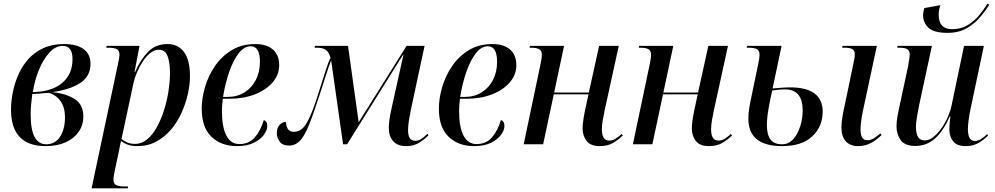

<svg xmlns="http://www.w3.org/2000/svg" viewBox="-20 -786 5423 1046"><path d="M229 10Q40 10 40 -189Q40 -233 49.5 -282Q59 -331 79.5 -378Q100 -425 133.5 -463Q167 -501 215.5 -523.5Q264 -546 328 -546Q398 -546 435.5 -518.5Q473 -491 473 -438Q473 -370 416.5 -333.5Q360 -297 264 -284Q338 -277 386 -247Q434 -217 434 -151Q434 -105 409 -68.5Q384 -32 338 -11Q292 10 229 10ZM175 -285Q269 -290 322 -337Q375 -384 375 -464Q375 -536 322 -536Q283 -536 250 -500.5Q217 -465 193 -407.5Q169 -350 159 -284ZM232 0Q281 0 307.5 -41.5Q334 -83 334 -148Q334 -200 310.5 -234Q287 -268 246 -280Q239 -280 222.5 -278.5Q206 -277 187.5 -275.5Q169 -274 156 -274Q153 -253 150 -221Q147 -189 147 -165Q147 -79 168.5 -39.5Q190 0 232 0Z M622 -434Q626 -453 628.5 -466.5Q631 -480 631 -486Q631 -511 616 -518.5Q601 -526 573 -526H559L561 -536H740L713 -394H716Q744 -459 785.5 -502.5Q827 -546 893 -546Q950 -546 982.5 -502.5Q1015 -459 1015 -371Q1015 -326 1003.5 -274.5Q992 -223 969.5 -172.5Q947 -122 912.5 -81Q878 -40 832 -15Q786 10 728 10Q699 10 678.5 3Q658 -4 639 -18Q636 -2 633.5 9.5Q631 21 628 36L605 145Q603 155 600.5 169Q598 183 598 192Q598 216 614.5 223Q631 230 659 230H678L676 240H479ZM717 -2Q752 -2 782 -27Q812 -52 835 -94Q858 -136 874 -187Q890 -238 898 -290.5Q906 -343 906 -388Q906 -445 893 -480Q880 -515 845 -515Q821 -515 799 -497.5Q777 -480 758.5 -452Q740 -424 727 -393.5Q714 -363 708 -337L642 -29Q652 -20 670.5 -11Q689 -2 717 -2Z M1270 10Q1186 10 1132.5 -40.5Q1079 -91 1079 -195Q1079 -249 1096.5 -310Q1114 -371 1150 -424.5Q1186 -478 1241 -512Q1296 -546 1371 -546Q1433 -546 1467 -516Q1501 -486 1501 -431Q1501 -379 1465.5 -337.5Q1430 -296 1368.5 -272Q1307 -248 1229 -248H1194Q1192 -237 1190.5 -217.5Q1189 -198 1189 -184Q1189 -93 1213.5 -47Q1238 -1 1284 -1Q1336 -1 1368 -37.5Q1400 -74 1417 -132Q1426 -129 1431 -121.5Q1436 -114 1436 -99Q1436 -77 1417.5 -51.5Q1399 -26 1362.5 -8Q1326 10 1270 10ZM1219 -258Q1273 -258 1312.5 -283Q1352 -308 1374 -351Q1396 -394 1396 -449Q1396 -534 1346 -534Q1310 -534 1280.5 -496Q1251 -458 1229 -395Q1207 -332 1195 -258Z M2193 10Q2145 10 2121.5 -17.5Q2098 -45 2098 -89Q2098 -128 2113 -195L2178 -488H2176L1871 0H1849L1784 -457Q1769 -419 1756.5 -378.5Q1744 -338 1725 -281Q1690 -172 1665 -109Q1640 -46 1614.5 -19.5Q1589 7 1555 7Q1519 7 1503.5 -14.5Q1488 -36 1488 -61Q1488 -90 1503.5 -106Q1519 -122 1538 -122Q1538 -101 1547.5 -84.5Q1557 -68 1581 -68Q1605 -68 1624.5 -83.5Q1644 -99 1664.5 -142Q1685 -185 1711 -266Q1734 -337 1751.5 -393.5Q1769 -450 1781 -471Q1771 -504 1754 -515Q1737 -526 1707 -526H1694L1696 -536H1876L1934 -120L2195 -536H2293L2218 -186Q2212 -157 2207.5 -128Q2203 -99 2203 -76Q2203 -19 2242 -19Q2258 -19 2272.5 -27.5Q2287 -36 2309 -57L2314 -49Q2293 -27 2263.5 -8.5Q2234 10 2193 10Z M2562 10Q2478 10 2424.5 -40.5Q2371 -91 2371 -195Q2371 -249 2388.5 -310Q2406 -371 2442 -424.5Q2478 -478 2533 -512Q2588 -546 2663 -546Q2725 -546 2759 -516Q2793 -486 2793 -431Q2793 -379 2757.5 -337.5Q2722 -296 2660.5 -272Q2599 -248 2521 -248H2486Q2484 -237 2482.5 -217.5Q2481 -198 2481 -184Q2481 -93 2505.5 -47Q2530 -1 2576 -1Q2628 -1 2660 -37.5Q2692 -74 2709 -132Q2718 -129 2723 -121.5Q2728 -114 2728 -99Q2728 -77 2709.5 -51.5Q2691 -26 2654.5 -8Q2618 10 2562 10ZM2511 -258Q2565 -258 2604.5 -283Q2644 -308 2666 -351Q2688 -394 2688 -449Q2688 -534 2638 -534Q2602 -534 2572.5 -496Q2543 -458 2521 -395Q2499 -332 2487 -258Z M3248 10Q3197 10 3175.5 -18.5Q3154 -47 3154 -85Q3154 -121 3167 -184L3186 -272H2997L2939 0H2833L2925 -438Q2932 -472 2932 -487Q2932 -510 2917.5 -518Q2903 -526 2875 -526H2865L2867 -536H3053L2999 -282H3188L3244 -536H3351L3275 -189Q3268 -156 3263.5 -130Q3259 -104 3259 -81Q3259 -52 3268.5 -36Q3278 -20 3299 -20Q3317 -20 3333 -30Q3349 -40 3367 -56L3373 -48Q3352 -27 3322 -8.5Q3292 10 3248 10Z M3843 10Q3792 10 3770.5 -18.5Q3749 -47 3749 -85Q3749 -121 3762 -184L3781 -272H3592L3534 0H3428L3520 -438Q3527 -472 3527 -487Q3527 -510 3512.5 -518Q3498 -526 3470 -526H3460L3462 -536H3648L3594 -282H3783L3839 -536H3946L3870 -189Q3863 -156 3858.5 -130Q3854 -104 3854 -81Q3854 -52 3863.5 -36Q3873 -20 3894 -20Q3912 -20 3928 -30Q3944 -40 3962 -56L3968 -48Q3947 -27 3917 -8.5Q3887 10 3843 10Z M4241 10Q4057 10 4057 -139Q4057 -166 4061.5 -195Q4066 -224 4071 -246L4110 -434Q4118 -471 4118 -487Q4118 -510 4103.5 -518Q4089 -526 4062 -526H4048L4050 -536H4238L4189 -304Q4214 -306 4238 -308Q4262 -310 4283 -310Q4375 -310 4418.5 -276Q4462 -242 4462 -178Q4462 -97 4405.5 -43.5Q4349 10 4241 10ZM4240 0Q4277 0 4302 -28.5Q4327 -57 4340 -99.5Q4353 -142 4353 -184Q4353 -299 4257 -299Q4238 -299 4219 -297Q4200 -295 4187 -293Q4176 -246 4167 -194.5Q4158 -143 4158 -105Q4158 -52 4177.5 -26Q4197 0 4240 0ZM4655 10Q4611 10 4587.5 -16.5Q4564 -43 4564 -90Q4564 -117 4570 -152.5Q4576 -188 4584 -222L4632 -453Q4637 -474 4637 -489Q4637 -510 4624 -518Q4611 -526 4582 -526H4568L4570 -536H4757L4681 -181Q4676 -159 4672 -129.5Q4668 -100 4668 -82Q4668 -53 4676.5 -37.5Q4685 -22 4705 -22Q4724 -22 4741.5 -33Q4759 -44 4776 -59L4783 -51Q4761 -28 4728.5 -9Q4696 10 4655 10Z M5142 -607Q5068 -607 5038.5 -634.5Q5009 -662 5009 -702Q5009 -722 5016 -742L5103 -758Q5094 -732 5094 -705Q5094 -627 5167 -627Q5215 -627 5251.5 -649Q5288 -671 5314.5 -703Q5341 -735 5359 -766L5369 -760Q5351 -730 5321 -694Q5291 -658 5247 -632.5Q5203 -607 5142 -607ZM5241 10Q5193 10 5172.5 -16.5Q5152 -43 5152 -80Q5152 -93 5153.5 -113.5Q5155 -134 5158 -151H5154Q5120 -74 5075 -32.5Q5030 9 4966 9Q4909 9 4886.5 -23Q4864 -55 4864 -99Q4864 -124 4870 -156Q4876 -188 4882 -215L4927 -424Q4930 -443 4933 -461.5Q4936 -480 4936 -489Q4936 -511 4922 -518.5Q4908 -526 4881 -526H4868L4870 -536H5057L4988 -216Q4982 -187 4976 -152Q4970 -117 4970 -96Q4970 -60 4981 -40.5Q4992 -21 5018 -21Q5042 -21 5065 -39.5Q5088 -58 5108.5 -86.5Q5129 -115 5143.5 -148.5Q5158 -182 5164 -211L5232 -536H5340L5267 -190Q5262 -168 5257.5 -135.5Q5253 -103 5253 -83Q5253 -18 5291 -18Q5308 -18 5324.5 -28.5Q5341 -39 5358 -55L5363 -48Q5342 -26 5312 -8Q5282 10 5241 10Z"/></svg>

Font: Noto Serif Display SemiCondensed Medium
Style: Italic
Weight: 500
Width: 4
Italic angle: -12°
Designer: Monotype Design Team
Foundry: Monotype Imaging Inc.
Version: Version 2.009